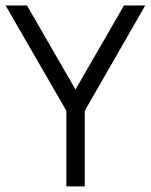

<svg xmlns="http://www.w3.org/2000/svg" viewBox="-20 -668 540 688"><path d="M283.7 0H217.8V-271L0 -648.4H76.7L250.5 -347.2L424.3 -648.4H500.5L283.7 -271Z"/></svg>

Font: Potro Sans Bangla
Style: Regular
Weight: 400
Designer: Jayed Ahsan Saad
Foundry: Codepotro
Version: Potro Sans Bangla; Version 0.905